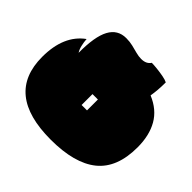

<svg xmlns="http://www.w3.org/2000/svg" viewBox="-204 -1089 1358 1358"><g transform="rotate(45 475.0 -410.0)"><path d="M467 35Q10 35 10 -337Q10 -552 143 -648Q145 -618 152 -588.5Q159 -559 172 -539Q171 -700 211.5 -775.5Q252 -851 337 -851Q373 -851 403.5 -843.5Q434 -836 462 -828.5Q490 -821 515 -821Q542 -821 560 -830Q578 -839 588 -855Q609 -855 642 -851.5Q675 -848 707 -842Q739 -836 756 -827Q756 -785 753 -750Q750 -715 745 -686Q846 -644 893 -562Q940 -480 940 -361Q940 -156 822 -60.5Q704 35 467 35ZM448 -293H502V-402H448Z"/></g></svg>

Font: Oi
Style: Regular
Weight: 400
Designer: Kostas Bartsokas, Mohamad Dakak
Foundry: Foundry5
Version: Version 4.000